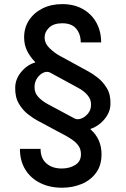

<svg xmlns="http://www.w3.org/2000/svg" viewBox="-20 -757 605 925"><path d="M467.3 -552.6H369Q369 -592.3 347.3 -618.6Q325.6 -644.9 279.8 -644.9Q238.6 -644.9 216.8 -624.1Q195 -603.3 195 -577.1Q195 -547.2 219.6 -524Q244.3 -500.7 268.5 -487.9L405.5 -413Q424.4 -403.1 449.9 -383.5Q475.5 -364 494.7 -332.4Q513.8 -300.8 512.1 -254.3Q511.4 -226.9 497.2 -202.6Q483 -178.3 461.3 -160.9Q439.6 -143.5 416.2 -136L415.5 -134.6Q469.1 -87.7 469.1 -13.8Q469.1 39.8 442.8 75.6Q416.5 111.5 373.2 129.4Q329.9 147.4 278.8 147.4Q219.5 147.4 173.7 124.6Q127.8 101.9 101.9 59.8Q76 17.8 76 -39.8H175.4Q175.4 6.4 204.4 30.9Q233.3 55.4 279.1 54.7Q314.6 54.7 342.3 37.8Q370 21 370 -13.8Q370 -38 358.3 -54.5Q346.6 -71 329.7 -82.6Q312.9 -94.1 297.2 -103L159.8 -176.5Q141.3 -186.4 115.4 -206.1Q89.5 -225.9 70.7 -258Q51.8 -290.1 53.3 -336.6Q54.3 -377.1 82.7 -411Q111.2 -445 149.5 -456V-458.1Q125.7 -481.9 111 -511.2Q96.2 -540.5 96.2 -577.1Q96.2 -623.6 119.9 -659.6Q143.5 -695.7 184.8 -716.4Q226.2 -737.2 279.8 -737.2Q337 -737.2 379.1 -713.4Q421.2 -689.6 444.2 -648.1Q467.3 -606.5 467.3 -552.6ZM418.7 -251.8Q419.4 -278.4 400.9 -299.4Q382.5 -320.3 355.1 -334.5L222.7 -406.6Q208.1 -414.8 190.5 -407.5Q172.9 -400.2 160 -382.1Q147 -364 146.3 -339.1Q145.6 -310 164.4 -290Q183.2 -269.9 210.9 -255L338.8 -186.4Q352.3 -179 370.9 -185.7Q389.6 -192.5 403.9 -209.9Q418.3 -227.3 418.7 -251.8Z"/></svg>

Font: Inter Zeller Medium
Style: Regular
Weight: 500
Designer: Rasmus Andersson; Joe Bland
Foundry: zeller
Version: Version 3.015;git-dec3a8cb1